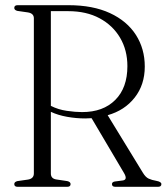

<svg xmlns="http://www.w3.org/2000/svg" viewBox="-20 -720 642 740"><path d="M538 -463.5Q538 -393.5 499.2 -344Q460.5 -294.5 395 -276L530.5 -54.5Q541 -37 553 -31.5Q565 -26 582.5 -23Q602 -19.5 602 -10.5Q602 0 589 0H424.5Q411.5 0 411.5 -10.5Q411.5 -18.5 422.5 -20.5L453.5 -24.5Q473 -27.5 458 -53L333 -264.5Q321 -263.5 308.5 -263.5Q273.5 -263.5 238.5 -269.8Q203.5 -276 176 -289V-51.5Q176 -32 196 -28.5L239.5 -22Q252 -19 252 -10.5Q252 0 239 0H48Q35 0 35 -10.5Q35 -19 47 -22L88.5 -28Q110.5 -32 110.5 -51.5V-649.5Q110.5 -668 88.5 -672L47 -678Q35 -681 35 -689.5Q35 -700 48 -700H244Q338 -700 403.8 -669.5Q469.5 -639 503.8 -585.5Q538 -532 538 -463.5ZM176 -677V-312Q204.5 -297.5 237.5 -292.8Q270.5 -288 296.5 -288Q377.5 -288 424.2 -334.8Q471 -381.5 471 -465Q471 -526.5 443 -574.2Q415 -622 364 -649.5Q313 -677 243 -677Z"/></svg>

Font: Fraunces 144pt Soft Light
Style: Regular
Weight: 300
Version: Version 1.000;[0bf87f6ff]